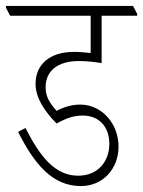

<svg xmlns="http://www.w3.org/2000/svg" viewBox="-43 -642 483 648"><path d="M230 -14C304 -14 357 -72 357 -147C357 -185 344 -220 320 -247C297 -272 266 -289 228 -289C201 -289 175 -282 148 -268C123 -296 111 -317 111 -348C111 -402 151 -436 223 -436C250 -436 276 -433 300 -429V-589H420V-595L406 -622H-23V-616L-9 -589H263V-463C244 -465 225 -467 208 -467C124 -467 77 -424 77 -359C77 -311 108 -266 148 -225C182 -244 207 -252 236 -252C292 -252 326 -214 326 -156C326 -98 288 -49 221 -49C143 -49 93 -112 43 -210L18 -197C73 -88 134 -14 230 -14Z"/></svg>

Font: Noto Serif Devanagari ExtraCondensed ExtraLight
Style: Regular
Weight: 200
Width: 2
Designer: Universal Thirst, Indian Type Foundry and the Monotype Design Team
Foundry: Monotype Imaging Inc.
Version: Version 2.004